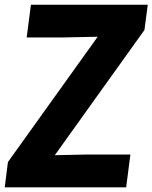

<svg xmlns="http://www.w3.org/2000/svg" viewBox="-30 -800 651 820"><path d="M3.9 -107.9 387.2 -643.1 244.1 -640.1H84L102.1 -779.8H601.1L586.9 -671.9L204.1 -137.2L346.2 -140.1H526.9L508.8 0H-9.8Z"/></svg>

Font: Cooper Hewitt
Style: Bold Italic
Weight: 712
Designer: Village Type and Design LLC
Foundry: Cooper Hewitt Smithsonian Design Museum
Version: 1.000